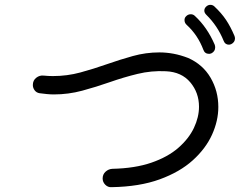

<svg xmlns="http://www.w3.org/2000/svg" viewBox="-20 -831 1040 795"><path d="M937 -648Q931 -646 928 -646Q912 -646 906 -662Q881 -724 834 -770Q826 -778 826 -787Q826 -796 833 -803Q841 -811 851 -811Q860 -811 867 -805Q897 -777 916 -748.5Q935 -720 951 -682Q953 -676 953 -672Q953 -656 937 -648ZM855 -610Q849 -608 846 -608Q828 -608 822 -625Q799 -686 753 -728Q744 -736 744 -748Q744 -757 750 -763Q758 -772 770 -772Q780 -772 787 -765Q838 -718 869 -646Q871 -640 871 -635Q871 -618 855 -610ZM442 -56Q427 -55 416 -66Q405 -77 405 -92Q405 -109 417 -120Q429 -131 445 -132Q539 -134 607 -157.5Q675 -181 718.5 -219Q762 -257 783 -301.5Q804 -346 804 -389Q804 -447 768 -490Q732 -533 667 -536Q607 -539 549.5 -525Q492 -511 435 -491Q378 -471 320.5 -455.5Q263 -440 203 -440Q189 -440 174 -441.5Q159 -443 144 -445Q131 -447 123.5 -457Q116 -467 116 -479Q116 -498 130 -509Q144 -520 161 -518Q171 -517 180.5 -516.5Q190 -516 199 -516Q258 -516 313 -531Q368 -546 422 -565Q476 -584 530 -599Q584 -614 640 -614Q669 -614 698.5 -608.5Q728 -603 759 -591Q820 -564 852 -509Q884 -454 884 -388Q884 -331 858 -273.5Q832 -216 778.5 -167.5Q725 -119 641.5 -88.5Q558 -58 442 -56Z"/></svg>

Font: Kiwi Maru
Style: Regular
Weight: 400
Designer: Hiroki-Chan
Version: Version 1.100